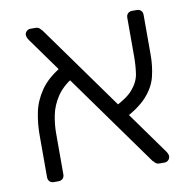

<svg xmlns="http://www.w3.org/2000/svg" viewBox="-68 -639 705 707"><g transform="rotate(-10 284.0 -285.5)"><path d="M473 0Q463 0 458 -5Q453 -10 448 -15L78 -531Q70 -543 70 -551Q70 -559 76 -565Q82 -571 90 -571H109Q119 -571 124.5 -566Q130 -561 134 -556L504 -40Q509 -33 510.5 -28.5Q512 -24 512 -20Q512 -12 506 -6Q500 0 492 0ZM78 0Q68 0 62 -6Q56 -12 56 -22V-181Q56 -223 64.5 -264.5Q73 -306 99.5 -344.5Q126 -383 181 -415L214 -367Q173 -342 152 -310Q131 -278 124 -243.5Q117 -209 117 -176V-22Q117 -12 111 -6Q105 0 95 0ZM361 -178 336 -229Q393 -255 416.5 -282.5Q440 -310 444.5 -340Q449 -370 449 -405V-549Q449 -559 455 -565Q461 -571 471 -571H488Q498 -571 504 -565Q510 -559 510 -549V-400Q510 -357 500.5 -318.5Q491 -280 459.5 -245.5Q428 -211 361 -178Z"/></g></svg>

Font: Rubik Light Light
Style: Regular
Weight: 300
Version: Version 2.101